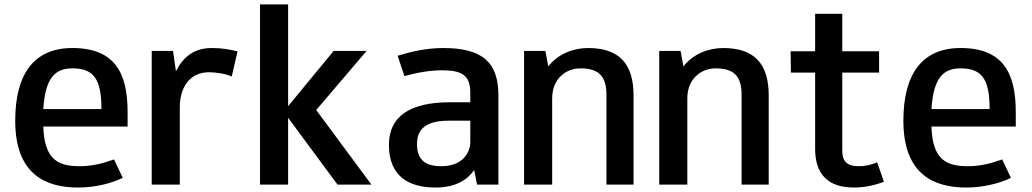

<svg xmlns="http://www.w3.org/2000/svg" viewBox="-20 -625 4611 858"><path d="M489.6 87.4C441.9 104.8 390 117.8 338 117.8C242.8 117.8 177.9 91.8 173.5 -59.7H550.2V-124.7C550.2 -297.8 493.9 -410.4 303.4 -410.4C134.6 -410.4 48 -297.8 48 -85.7C48 156.7 186.5 213 329.4 213C411.6 213 485.2 191.3 528.5 169.7ZM173.5 -137.7C182.2 -276.2 225.5 -319.5 303.4 -319.5C398.7 -319.5 433.3 -271.9 433.3 -137.7Z M926.4 -410.4C844.2 -410.4 796.5 -367.1 766.2 -306.5L753.2 -397.4H658V-310.8V113.4V200H783.5V113.4V-146.3C783.5 -232.9 826.9 -302.1 913.4 -302.1C943.7 -302.1 989.5 -295.8 1015.5 -282.8L1041.5 -395.4C1004.2 -404.7 969.7 -410.4 926.4 -410.4Z M1142 200 1267.5 200V-98.7L1488.3 200H1639.8L1393.1 -133.3L1618.2 -397.4H1471L1267.5 -150.6V-605.2H1142Z M1787.3 -284.8C1847.9 -302.2 1908.5 -310.8 1951.8 -310.8C2038.4 -310.8 2081.6 -293.5 2081.6 -211.3V-168H1990.7C1808.9 -168 1718 -103 1718 22.5C1718 161 1804.6 213 1925.8 213C2016.7 213 2068.6 178.4 2098.9 135.1L2111.9 200H2207.2V-198.3C2207.2 -345.5 2137.9 -410.4 1960.4 -410.4C1882.5 -410.4 1813.2 -393.1 1757 -375.8ZM2081.6 9.5C2081.6 52.8 2051.3 117.8 1951.8 117.8C1873.9 117.8 1843.5 83.1 1843.5 18.2C1843.5 -51.1 1886.8 -85.7 1986.4 -85.7H2081.6Z M2690 200H2811.2V-198.3C2811.2 -341.1 2746.2 -410.4 2607.7 -410.4C2542.8 -410.4 2473.5 -384.4 2430.2 -328.1L2417.2 -397.4H2322V200H2447.5V-185.3C2447.5 -276.2 2512.5 -319.5 2573.1 -319.5C2651 -319.5 2690 -289.2 2690 -202.6Z M3294 200H3415.2V-198.3C3415.2 -341.1 3350.2 -410.4 3211.7 -410.4C3146.8 -410.4 3077.5 -384.4 3034.2 -328.1L3021.2 -397.4H2926V200H3051.5V-185.3C3051.5 -276.2 3116.5 -319.5 3177.1 -319.5C3255 -319.5 3294 -289.2 3294 -202.6Z M3622.6 -300.7V39.8C3622.6 148.1 3674.6 213 3795.8 213C3839.1 213 3886.7 204.3 3930 187L3899.7 100.4C3869.4 113.4 3843.4 117.8 3817.4 117.8C3761.2 117.8 3743.9 91.8 3743.9 48.5V-300.7H3908.4V-395.9H3743.9V-563.2H3622.6V-395.9H3513L3514.4 -300.7Z M4458.6 87.4C4410.9 104.8 4359 117.8 4307 117.8C4211.8 117.8 4146.9 91.8 4142.5 -59.7H4519.2V-124.7C4519.2 -297.8 4462.9 -410.4 4272.4 -410.4C4103.6 -410.4 4017 -297.8 4017 -85.7C4017 156.7 4155.5 213 4298.4 213C4380.6 213 4454.2 191.3 4497.5 169.7ZM4142.5 -137.7C4151.2 -276.2 4194.5 -319.5 4272.4 -319.5C4367.7 -319.5 4402.3 -271.9 4402.3 -137.7Z"/></svg>

Font: PleaseOptimize
Style: Demi-Bold
Weight: 600
Version: Version 001.000